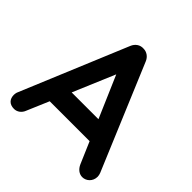

<svg xmlns="http://www.w3.org/2000/svg" viewBox="-184 -856 1014 1014"><g transform="rotate(45 322.5 -349.5)"><path d="M575 5C603 5 631 -18 631 -54C631 -62 629 -70 626 -78L380 -664C370 -689 348 -704 324 -704C298 -706 275 -691 264 -664L15 -66C13 -59 12 -53 12 -47C12 -17 29 5 65 5C88 5 109 -10 118 -35L170 -157H468L520 -36C531 -11 551 5 575 5ZM419 -272H219L318 -506Z"/></g></svg>

Font: Hotpoint
Style: Bold
Weight: 700
Designer: Andrew Paglinawan, Luciano Perondi, Riccardo Olocco
Foundry: CAST Cooperativa Anonima Servizi Tipografici
Version: Version 1.000;PS 2.1;hotconv 16.6.51;makeotf.lib2.5.65220